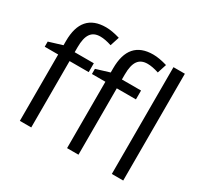

<svg xmlns="http://www.w3.org/2000/svg" viewBox="-156 -974 1244 1183"><g transform="rotate(30 466.0 -382.5)"><path d="M663.1 -535.2H526.9V-569.8C526.9 -659.7 555.7 -698.2 616.7 -698.2C638.7 -698.2 665.5 -693.4 696.8 -683.1L717.8 -748C679.7 -759.3 646.5 -765.1 618.2 -765.1C503.4 -765.1 445.8 -699.2 445.8 -567.9V-538.1L350.1 -508.8V-472.2H445.8V0H526.9V-472.2H663.1ZM327.1 -535.2H190.9V-569.8C190.9 -659.7 219.7 -698.2 280.8 -698.2C302.7 -698.2 329.6 -693.4 360.8 -683.1L381.8 -748C343.8 -759.3 310.5 -765.1 282.2 -765.1C167.5 -765.1 109.9 -699.2 109.9 -567.9V-538.1L14.2 -508.8V-472.2H109.9V0H190.9V-472.2H327.1ZM845.2 -759.8H764.2V0H845.2Z"/></g></svg>

Font: Samim
Style: Regular
Weight: 400
Foundry: DejaVu fonts team - Redesigned by Saber Rastikerdar
Version: Version 4.0.5